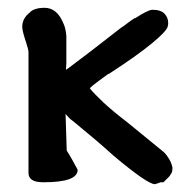

<svg xmlns="http://www.w3.org/2000/svg" viewBox="-20 -461 489 492"><path d="M149 -282Q158 -288 174 -300.5Q190 -313 213 -330L289 -389Q297 -394 306.5 -401.5Q316 -409 326 -415V-414Q358 -435 370 -436Q392 -436 401.5 -426Q411 -416 411 -402Q411 -398 410 -394Q408 -382 370 -350.5Q332 -319 258 -271V-272Q243 -261 230 -251.5Q217 -242 210 -235Q221 -221 245 -198.5Q269 -176 307 -147L400 -71Q408 -63 414 -52.5Q420 -42 422 -31Q422 -22 419.5 -17.5Q417 -13 414 -9L399 6H392Q389 7 385 8.5Q381 10 377 11Q358 11 271 -62Q249 -82 225.5 -102Q202 -122 174 -145Q168 -150 166 -151.5Q164 -153 162 -154.5Q160 -156 157.5 -158.5Q155 -161 148 -169L151 -75Q157 -66 164 -53.5Q171 -41 179 -26Q179 6 93 6Q91 6 90 6Q53 6 53 -18V-327Q53 -332 51 -338.5Q49 -345 46 -355Q37 -382 37 -392Q37 -415 58 -430L56 -429Q68 -441 94 -441Q126 -441 142 -402Q148 -391 150 -369V-300Z"/></svg>

Font: New Athena Unicode
Style: Bold
Weight: 700
Designer: J. Rusten 1997; rev. by R. Hancock 2001, 2002, rev. by D. Mastronarde 2002-2021
Foundry: Society for Classical Studies (formerly American Philological Association)
Version: Version 5.008